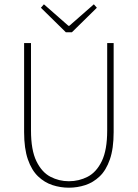

<svg xmlns="http://www.w3.org/2000/svg" viewBox="-20 -860 640 892"><path d="M300 12Q261 12 224 0Q187 -12 157 -40.5Q127 -69 109.5 -119.5Q92 -170 92 -246V-660H124V-254Q124 -163 149 -111.5Q174 -60 214 -39Q254 -18 300 -18Q347 -18 387.5 -39Q428 -60 453 -111.5Q478 -163 478 -254V-660H508V-246Q508 -170 490.5 -119.5Q473 -69 443 -40.5Q413 -12 376 0Q339 12 300 12ZM286 -710 170 -824 184 -840 298 -740H302L416 -840L430 -824L314 -710Z"/></svg>

Font: Source Code Pro ExtraLight ExtraLight
Style: Regular
Weight: 250
Monospace: yes
Version: Version 1.018;hotconv 1.0.116;makeotfexe 2.5.65601